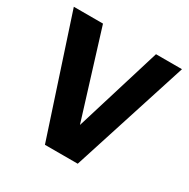

<svg xmlns="http://www.w3.org/2000/svg" viewBox="-130 -663 767 781"><g transform="rotate(30 254.0 -272.5)"><path d="M179 0H333L508 -545H386L262 -141L137 -545H0Z"/></g></svg>

Font: Ronzino
Style: Bold
Weight: 700
Designer: Nunzio Mazzaferro
Foundry: Collletttivo
Version: Version 1.000;Glyphs 3.3 (3337)